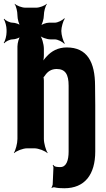

<svg xmlns="http://www.w3.org/2000/svg" viewBox="-55 -791 568 1024"><path d="M229 88 226 91C228 93 230 98 230 102L226 193C225 198 222 206 220 209L221 212C224 209 231 207 235 208C252 212 267 213 288 213C397 213 453 140 453 17V-230L452 -333C452 -460 410 -538 301 -538C254 -538 219 -518 194 -490C184 -480 172 -464 168 -455L172 -453C176 -463 179 -481 179 -496V-531C179 -555 168 -595 155 -607L153 -605C163 -592 195 -581 214 -581H237C253 -581 279 -568 288 -557L290 -560C282 -571 272 -605 272 -626C272 -646 282 -680 290 -691L288 -694C279 -683 253 -670 237 -670H206C191 -670 166 -661 158 -651L160 -649C170 -659 179 -691 179 -710C179 -729 187 -759 195 -769L194 -771C185 -761 156 -750 138 -750H80C62 -750 33 -761 24 -771L23 -769C31 -759 38 -729 38 -710V-709C38 -690 46 -659 56 -649L59 -652C51 -662 26 -670 12 -670C-3 -670 -25 -681 -33 -691L-35 -688C-27 -678 -20 -650 -20 -632V-620C-20 -601 -27 -573 -35 -563L-33 -560C-25 -570 -3 -581 12 -581C26 -581 51 -589 59 -599L56 -602C46 -592 38 -561 38 -543V-50C38 -26 28 11 19 24L20 26C32 14 67 0 90 0H128C151 0 186 14 198 26L199 24C190 11 179 -26 179 -50V-361C179 -365 178 -380 176 -381L174 -377C176 -376 182 -385 184 -387C198 -409 218 -423 247 -423C293 -423 311 -395 311 -334V17C311 64 299 100 267 100C253 100 235 100 229 88Z"/></svg>

Font: Asimov
Style: EdgeExtreme
Weight: 500
Designer: Google
Version: Version 2.000980: 2014